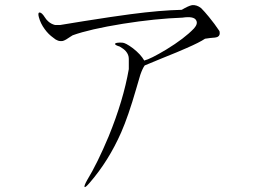

<svg xmlns="http://www.w3.org/2000/svg" viewBox="-20 -750 1040 765"><path d="M219.7 -650.4H199.2Q183.6 -654.3 171.9 -665Q164.1 -671.9 158.2 -681.6Q146.5 -700.2 137.7 -700.2Q129.9 -700.2 134.8 -681.6Q141.6 -656.2 158.2 -633.8Q172.9 -613.3 192.4 -599.6Q210.9 -583 230.5 -586.9Q241.2 -589.8 261.7 -604.5L269.5 -609.4Q336.9 -633.8 469.7 -655.3Q598.6 -675.8 707 -679.7Q752.9 -686.5 761.7 -668.9Q769.5 -655.3 752.9 -636.7Q714.8 -596.7 642.6 -552.7Q579.1 -514.6 554.7 -508.8Q541 -533.2 509.8 -557.6Q479.5 -580.1 466.8 -580.1Q439.5 -581.1 438.5 -575.2Q437.5 -570.3 457 -564.5Q472.7 -555.7 481.4 -545.9Q493.2 -532.2 493.2 -515.6V-474.6Q471.7 -350.6 413.1 -207Q368.2 -99.6 327.1 -32.2Q313.5 -7.8 317.4 -4.9Q320.3 -2 337.9 -22.5Q413.1 -109.4 462.9 -222.7Q491.2 -287.1 522.5 -395.5Q534.2 -435.5 539.1 -452.1Q547.9 -477.5 556.6 -489.3L625 -517.6Q693.4 -544.9 723.6 -558.6Q775.4 -581.1 796.9 -595.7L817.4 -598.6Q840.8 -599.6 847.7 -603.5Q858.4 -609.4 854.5 -626Q835 -655.3 812.5 -682.6Q794.9 -704.1 781.2 -717.8Q763.7 -731.4 745.1 -729.5Q730.5 -726.6 704.1 -710.9Q618.2 -709 500 -693.4Q432.6 -684.6 315.4 -666Z"/></svg>

Font: Batang
Style: Regular
Weight: 400
Version: Version 2.21